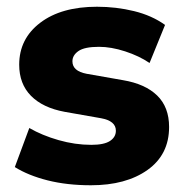

<svg xmlns="http://www.w3.org/2000/svg" viewBox="-20 -539 546 570"><path d="M250 11Q179 11 121.5 -3.5Q64 -18 24 -43L67 -159Q105 -137 154 -123Q203 -109 251 -109Q289 -109 306.5 -120.5Q324 -132 324 -151Q324 -180 280 -188L172 -207Q107 -219 72 -254.5Q37 -290 37 -347Q37 -424 99.5 -471.5Q162 -519 268 -519Q325 -519 378 -506Q431 -493 470 -465L424 -352Q393 -373 351.5 -386.5Q310 -400 274 -400Q231 -400 213 -387.5Q195 -375 195 -357Q195 -328 237 -320L345 -301Q411 -290 446.5 -255.5Q482 -221 482 -162Q482 -80 418 -34.5Q354 11 250 11Z"/></svg>

Font: Mulish Black
Style: Regular
Weight: 900
Designer: Vernon Adams
Foundry: Vernon Adams
Version: Version 3.603; ttfautohint (v1.8.3)